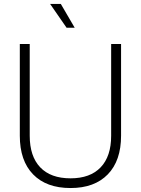

<svg xmlns="http://www.w3.org/2000/svg" viewBox="-20 -933 711 969"><path d="M336 16Q214 16 147 -53Q80 -122 80 -248V-711H130V-248Q130 -144 183 -88.5Q236 -33 336 -33Q435 -33 488 -88.5Q541 -144 541 -248V-711H591V-248Q591 -122 524 -53Q457 16 336 16ZM316 -793 233 -913H287L357 -793Z"/></svg>

Font: Geist ExtLt
Style: Regular
Weight: 400
Designer: Basement.studio, Andrés Briganti, Mateo Zaragoza
Foundry: Basement.studio, Vercel, Andrés Briganti, Guido Ferreyra, Mateo Zaragoza
Version: Version 1.401